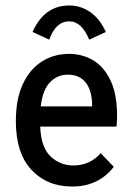

<svg xmlns="http://www.w3.org/2000/svg" viewBox="-20 -671 490 702"><path d="M244 11Q152 11 95 -50Q38 -111 38 -228Q38 -309 63.5 -363.5Q89 -418 133 -446Q177 -474 232 -474Q282 -474 321.5 -450Q361 -426 384.5 -376Q408 -326 408 -249Q408 -226 406 -208H127Q130 -132 165 -99Q200 -66 248 -66Q309 -66 348 -111L396 -61Q340 11 244 11ZM129 -282H317Q317 -339 294 -368.5Q271 -398 228 -398Q190 -398 163 -370.5Q136 -343 129 -282ZM160 -526 99 -554Q142 -651 233 -651Q276 -651 311 -626Q346 -601 367 -554L306 -526Q279 -593 233 -593Q184 -593 160 -526Z"/></svg>

Font: Inconsolata SemiCondensed SemiBold
Style: Regular
Weight: 600
Width: 4
Monospace: yes
Designer: Raph Levien, Cyreal, Brenton Simpson
Foundry: Raph Levien, Cyreal, Google
Version: Version 3.001; ttfautohint (v1.8.2.53-6de2)